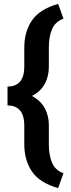

<svg xmlns="http://www.w3.org/2000/svg" viewBox="-20 -800 369 996"><path d="M309.1 98.6 281.7 175.8Q186.5 148.9 146.2 90.3Q106 31.7 106 -51.8V-150.9Q106 -199.2 84.7 -226.1Q63.5 -252.9 19 -252.9V-351.1Q63.5 -351.1 84.7 -377.7Q106 -404.3 106 -453.6V-552.7Q106 -636.2 146.2 -694.6Q186.5 -752.9 281.7 -779.8L309.1 -703.1Q267.1 -688 250.2 -649.2Q233.4 -610.4 233.4 -552.7V-453.6Q233.4 -402.8 211.4 -363.5Q189.5 -324.2 145.5 -302.2Q189.5 -279.3 211.4 -240Q233.4 -200.7 233.4 -150.9V-51.8Q233.4 5.9 250.2 44.7Q267.1 83.5 309.1 98.6Z"/></svg>

Font: Hanuman
Style: Bold
Weight: 700
Designer: Danh Hong
Version: Version 8.002; ttfautohint (v1.8.3)